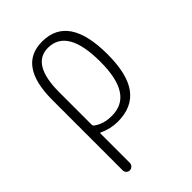

<svg xmlns="http://www.w3.org/2000/svg" viewBox="-220 -625 940 940"><g transform="rotate(-45 250.0 -155.0)"><path d="M135.7 -294.9V-69.3Q135.7 -65.4 139.6 -60.5Q179.7 -30.3 237.3 -31.2Q384.8 -31.2 383.8 -259.8Q383.8 -487.3 251 -488.3Q135.7 -488.3 135.7 -294.9ZM85 194.3V-292Q85 -530.3 252 -530.3Q434.6 -530.3 434.6 -259.8Q434.6 -121.1 385.3 -55.7Q335.9 9.8 237.3 9.8Q186.5 9.8 139.6 -12.7Q135.7 -14.6 135.7 -9.8V194.3Q135.7 204.1 127.9 211.9Q120.1 219.7 109.9 219.7Q99.6 219.7 92.3 212.4Q85 205.1 85 194.3Z"/></g></svg>

Font: Rounded-L Mgen+ 1mn light
Style: Regular
Weight: 200
Designer: [Source Han Sans]
Ryoko NISHIZUKA  (kana & ideographs); Paul D. Hunt (Latin, Greek & Cyrillic); Wenlong ZHANG  (bopomofo
Version: Version 1.059.20150602